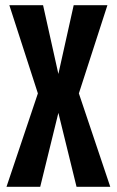

<svg xmlns="http://www.w3.org/2000/svg" viewBox="-20 -720 450 740"><path d="M394 -700 284 -360 405 0H275L205 -285L135 0H5L126 -360L16 -700H146L205 -435L264 -700Z"/></svg>

Font: Gully ECD Medium
Style: Regular
Weight: 500
Width: 2
Designer: jaikishan Patel
Foundry: MagicType
Version: Version 1.000;Glyphs 3.2 (3242)